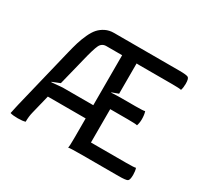

<svg xmlns="http://www.w3.org/2000/svg" viewBox="-128 -772 997 947"><g transform="rotate(30 370.0 -298.5)"><path d="M642.1 0H435.1Q365.7 0 356.9 2.9Q359.9 -5.9 359.9 -51.8V-165H144.5L118.2 -58.1Q111.8 -32.7 111.8 -2.9Q97.2 2 68.8 2Q40.5 2 25.9 -2.9Q26.4 -3.9 28.3 -13.4Q30.3 -22.9 33.2 -36.4Q36.1 -49.8 38.1 -58.1L121.1 -399.9Q130.4 -438 138.4 -464.6Q146.5 -491.2 159.2 -518.8Q171.9 -546.4 186.5 -562.7Q201.2 -579.1 222.4 -589.6Q243.7 -600.1 270 -600.1H642.1Q683.6 -600.1 692.9 -594.5Q702.1 -588.9 702.1 -559.1Q702.1 -538.1 696.8 -522Q688 -524.9 642.1 -524.9H457Q455.1 -524.9 450 -525.1Q444.8 -525.4 441.9 -525.4V-353L404.8 -339.4L405.8 -337.9Q437 -339.8 457 -339.8H542Q587.4 -339.8 596.2 -342.8Q602.1 -325.2 602.1 -299.8Q602.1 -279.8 596.2 -262.2Q587.4 -265.1 542 -265.1H441.9V-75.2H642.1Q688 -75.2 696.8 -78.1Q702.1 -62 702.1 -41Q702.1 -11.2 692.9 -5.6Q683.6 0 642.1 0ZM359.9 -524.9H270Q244.6 -524.9 233.4 -501.7Q222.2 -478.5 204.6 -405.8Q199.7 -385.3 196.8 -374L167 -254.4L123 -236.8L124 -234.9L186 -240.2H359.9Z"/></g></svg>

Font: Nikodecs
Style: Medium
Weight: 500
Version: Version 0.29